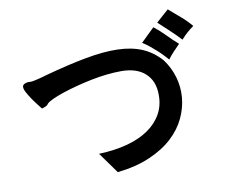

<svg xmlns="http://www.w3.org/2000/svg" viewBox="-83 -883 1167 990"><g transform="rotate(-10 500.0 -388.0)"><path d="M456 3 377 -107Q461 -110 527 -128Q593 -146 639 -178Q685 -210 709.5 -254.5Q734 -299 733 -354Q733 -426 688.5 -466.5Q644 -507 563 -507Q527 -507 486 -502.5Q445 -498 403.5 -489.5Q362 -481 322.5 -470.5Q283 -460 250.5 -449Q218 -438 195 -427.5Q172 -417 163 -408Q158 -400 151 -396.5Q144 -393 128 -388Q121 -397 108 -413.5Q95 -430 82.5 -448.5Q70 -467 60.5 -484.5Q51 -502 51 -514Q51 -525 64 -530.5Q77 -536 94 -534Q101 -534 113 -536.5Q125 -539 137 -542Q149 -545 160 -548Q171 -551 177 -553Q301 -587 396 -604.5Q491 -622 564 -620Q637 -618 691.5 -595Q746 -572 789 -524Q822 -480 837.5 -427.5Q853 -375 848.5 -320Q844 -265 819 -212Q794 -159 746.5 -115Q699 -71 626.5 -39.5Q554 -8 456 3ZM790 -721 855 -779Q887 -751 915 -727.5Q943 -704 970 -672Q958 -663 949.5 -656.5Q941 -650 934 -643.5Q927 -637 919.5 -629.5Q912 -622 903 -612Q877 -640 848 -667Q819 -694 790 -721ZM695 -632 766 -701Q797 -677 825 -648Q853 -619 882 -594Q865 -577 848.5 -559.5Q832 -542 818 -523Q810 -532 796.5 -546.5Q783 -561 766.5 -576Q750 -591 731.5 -606Q713 -621 695 -632Z"/></g></svg>

Font: D2Coding
Style: Bold
Weight: 700
Monospace: yes
Designer: Yong-Rak Park; Jeong-Hwan Yoon; Sang-Min Lee;
Foundry: NHN Corporation
Version: Version 1.3.2; Build 20180524